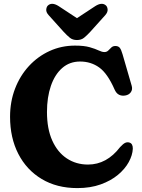

<svg xmlns="http://www.w3.org/2000/svg" viewBox="-20 -948 726 983"><path d="M660 -186.5Q658.5 -153.5 639.2 -118.2Q620 -83 583.8 -52.8Q547.5 -22.5 495.2 -3.8Q443 15 376 15Q271 15 193.5 -31.5Q116 -78 73.8 -160.2Q31.5 -242.5 31.5 -350Q31.5 -427.5 57 -494Q82.5 -560.5 128.2 -610Q174 -659.5 234.2 -687Q294.5 -714.5 364 -714.5Q411 -714.5 439.5 -706.2Q468 -698 485 -689.8Q502 -681.5 514.5 -681.5Q526.5 -681.5 534.2 -689.2Q542 -697 550 -704.8Q558 -712.5 570.5 -712.5Q585.5 -712.5 593 -703.5Q600.5 -694.5 607.5 -670L654.5 -508Q659.5 -489.5 649.8 -475.8Q640 -462 621 -459Q604 -456 589.8 -462.8Q575.5 -469.5 566.5 -490Q530.5 -572 488 -602.5Q445.5 -633 390 -633Q336.5 -633 298.5 -599.8Q260.5 -566.5 240.5 -508.2Q220.5 -450 220.5 -374.5Q220.5 -288.5 247.5 -228.5Q274.5 -168.5 322 -137Q369.5 -105.5 430.5 -105.5Q526.5 -105.5 595 -195Q611 -212.5 621.8 -217Q632.5 -221.5 643 -218Q660.5 -212.5 660 -186.5ZM442.5 -785.5Q425 -766.5 410.5 -754.8Q396 -743 374 -743Q352 -743 337.5 -754.8Q323 -766.5 305.5 -785.5L229 -870.5Q215.5 -885.5 216.8 -899.2Q218 -913 225.5 -920Q246 -938.5 280.5 -916.5L374 -855L467.5 -916.5Q502 -938.5 522.5 -920Q530 -913 531 -899.2Q532 -885.5 519 -870.5Z"/></svg>

Font: Fraunces 72pt S100
Style: Bold
Weight: 700
Version: Version 1.000; ttfautohint (v1.8.3)